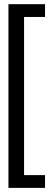

<svg xmlns="http://www.w3.org/2000/svg" viewBox="-20 -739 263 919"><path d="M20.5 160.3H195.5V99.2H95.2V-657.8H195.5V-719H20.5Z"/></svg>

Font: Anybody Thin Condensed
Style: Regular
Weight: 100
Width: 3
Version: Version 1.113;gftools[0.9.25]